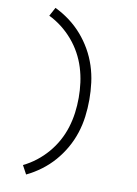

<svg xmlns="http://www.w3.org/2000/svg" viewBox="-106 -909 811 1137"><g transform="rotate(10 300.0 -340.0)"><path d="M133 161 105 109Q146 89 182 61Q218 33 248 -2Q278 -37 300 -77Q322 -117 335.5 -160.5Q349 -204 355 -249Q361 -294 361 -340Q361 -386 355 -431Q349 -476 335.5 -519.5Q322 -563 300 -603Q278 -643 248 -678Q218 -713 182 -741Q146 -769 105 -789L133 -841Q179 -819 220.5 -788Q262 -757 295.5 -718.5Q329 -680 354.5 -635.5Q380 -591 396 -542Q412 -493 418.5 -442Q425 -391 425 -340Q425 -289 418.5 -238Q412 -187 396 -138Q380 -89 354.5 -44.5Q329 0 295.5 38.5Q262 77 220.5 108Q179 139 133 161Z"/></g></svg>

Font: Iosevka Curly Light Extended
Style: Regular
Weight: 300
Width: 7
Monospace: yes
Designer: Belleve Invis
Foundry: Belleve Invis
Version: Version 11.1.0; ttfautohint (v1.8.3)